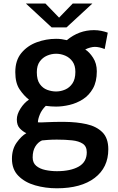

<svg xmlns="http://www.w3.org/2000/svg" viewBox="-20 -778 654 1061"><path d="M294 262.5Q231 262.5 174.2 246.2Q117.5 230 81.8 194Q46 158 46 99.5Q46 46.5 72.2 9.8Q98.5 -27 125.5 -42Q105.5 -51.5 89.2 -68.8Q73 -86 73 -118Q73 -146 92.8 -177.5Q112.5 -209 140 -227.5Q112.5 -248.5 88.5 -283.8Q64.5 -319 64.5 -379.5Q64.5 -444.5 98 -485Q131.5 -525.5 183.2 -544.5Q235 -563.5 290 -563.5Q306 -563.5 320.8 -561.5Q335.5 -559.5 349.5 -556Q416 -611.5 499.5 -611.5Q520 -611.5 539.8 -607.5Q559.5 -603.5 575.5 -597.5L558.5 -507Q528 -519 504 -519Q493 -519 478 -515Q463 -511 451 -504.5Q473.5 -491 494.2 -459.2Q515 -427.5 515 -384Q515 -326.5 493.5 -288.8Q472 -251 437.8 -229.2Q403.5 -207.5 364.2 -198.2Q325 -189 290 -189Q278 -189 262.2 -190Q246.5 -191 233 -193Q210.5 -171 200 -145Q189.5 -119 189.5 -102Q200 -100.5 239.8 -102.8Q279.5 -105 338.5 -104.5Q403.5 -104 458 -92Q512.5 -80 545.5 -47.5Q578.5 -15 578.5 47Q578.5 148 503.2 205.2Q428 262.5 294 262.5ZM290 -272.5Q315.5 -272.5 340 -283Q364.5 -293.5 380.5 -317.2Q396.5 -341 396.5 -381Q396.5 -416 380.8 -438Q365 -460 340.5 -470.5Q316 -481 290 -481Q264.5 -481 240 -470.5Q215.5 -460 199.5 -437.8Q183.5 -415.5 183.5 -379Q183.5 -336.5 200 -313.5Q216.5 -290.5 241 -281.5Q265.5 -272.5 290 -272.5ZM294.5 168Q369.5 168 414.5 142.8Q459.5 117.5 459.5 63.5Q459.5 31 437.5 16.2Q415.5 1.5 378 -2.5Q340.5 -6.5 294 -6.5Q266 -6.5 244.2 -4.8Q222.5 -3 212 -2Q189.5 8 175 31.8Q160.5 55.5 160.5 92Q160.5 122 180.2 138.5Q200 155 230.8 161.5Q261.5 168 294.5 168ZM123 -758.5H231L306.5 -680.5L382 -758.5H490.5L347.5 -626.5H265.5Z"/></svg>

Font: Junction SemiBold
Style: Regular
Weight: 600
Designer: Caroline Hadilaksono
Foundry: Caroline Hadilaksono, Tyler Finck, The League of Moveable Type
Version: Version 2.000; ttfautohint (v1.8.3)